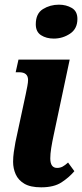

<svg xmlns="http://www.w3.org/2000/svg" viewBox="-20 -791 351 821"><path d="M210 -626Q178 -626 155.5 -640.5Q133 -655 133 -687Q133 -733 163.5 -752Q194 -771 232 -771Q263 -771 287 -757Q311 -743 311 -710Q311 -668 279.5 -647Q248 -626 210 -626ZM156 10Q110 10 84 -5.5Q58 -21 47 -46Q36 -71 36 -99Q36 -119 39 -140.5Q42 -162 46 -183L90 -388Q94 -407 97 -423Q100 -439 100 -449Q100 -482 62 -482H47L59 -536H278L209 -211Q203 -183 199 -158Q195 -133 195 -114Q195 -73 224 -73Q237 -73 247.5 -78.5Q258 -84 271 -96L298 -59Q276 -33 243.5 -11.5Q211 10 156 10Z"/></svg>

Font: Noto Serif Condensed ExtraBold
Style: Italic
Weight: 800
Width: 3
Italic angle: -12°
Designer: Monotype Design Team
Foundry: Monotype Imaging Inc.
Version: Version 2.014; ttfautohint (v1.8.4.7-5d5b)